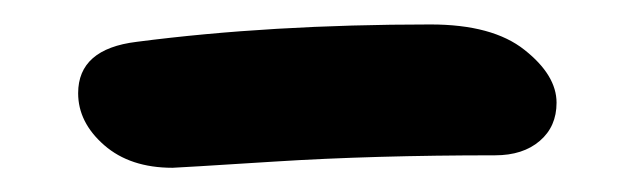

<svg xmlns="http://www.w3.org/2000/svg" viewBox="-20 -750 523 157"><path d="M121.1 -612.8Q86.4 -612.8 65.2 -631.3Q43.9 -649.9 43.9 -673.8Q43.9 -710 91.8 -715.8Q201.2 -730 332 -730Q382.8 -730 408.9 -709.2Q435.1 -688.5 435.1 -666Q435.1 -646.5 421.4 -634.8Q407.7 -623 384.8 -623Q285.6 -623 204.8 -617.9Q124 -612.8 121.1 -612.8Z"/></svg>

Font: Shantell Sans Bouncy
Style: Regular
Weight: 500
Designer: Stephen Nixon, Anya Danilova, Shantell Martin
Foundry: Arrow Type
Version: Version 1.006;[9816181b4]